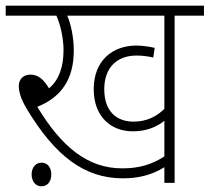

<svg xmlns="http://www.w3.org/2000/svg" viewBox="-20 -642 736 674"><path d="M593 -587H696V-622H0V-587H178C193 -554 203 -506 203 -466C203 -407 187 -361 152 -332C132 -365 113 -380 87 -380C63 -380 46 -365 46 -340C46 -319 53 -295 75 -258C173 -96 275 -16 411 -16C465 -16 512 -27 557 -55V0H593ZM449 -215C391 -215 346 -249 346 -329C346 -405 391 -447 459 -447C482 -447 501 -444 518 -440L523 -474C506 -478 481 -482 458 -482C376 -482 309 -430 309 -329C309 -233 369 -181 446 -181C493 -181 530 -196 557 -218V-93C511 -63 466 -51 409 -51C288 -51 196 -126 111 -267C193 -300 239 -361 239 -465C239 -510 229 -558 216 -587H557V-260C532 -235 497 -215 449 -215ZM91 -30C91 -3 107 12 125 12C145 12 160 -2 160 -30C160 -55 146 -71 126 -71C106 -71 91 -55 91 -30Z"/></svg>

Font: Noto Sans SemiCondensed ExtraLight
Style: Italic
Weight: 200
Width: 4
Italic angle: -12°
Designer: Monotype Design Team
Foundry: Monotype Imaging Inc.
Version: Version 2.013